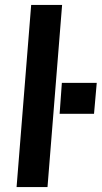

<svg xmlns="http://www.w3.org/2000/svg" viewBox="-20 -756 411 776"><path d="M47 0 106 -736H231L172 0ZM230 -421H371L360 -296H221Z"/></svg>

Font: Muli
Style: Bold Italic
Weight: 700
Italic angle: -4.541°
Designer: Vernon Adams
Foundry: Vernon Adams
Version: Version 2.100; ttfautohint (v1.8.1.43-b0c9)